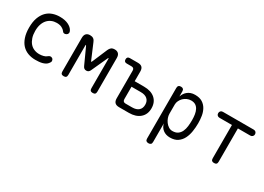

<svg xmlns="http://www.w3.org/2000/svg" viewBox="-14 -1287 3028 2204"><g transform="rotate(30 1500.0 -185.0)"><path d="M85 -275Q85 -352 104.5 -405.5Q124 -459 157 -493.5Q190 -528 235 -544Q280 -560 331 -560Q367 -560 395.5 -554Q424 -548 445 -537.5Q466 -527 481 -514Q496 -501 504 -487Q518 -464 514 -448Q510 -432 495 -424Q479 -415 464.5 -418Q450 -421 442 -436Q430 -453 403 -467Q376 -481 335 -481Q299 -481 268 -468Q237 -455 214 -429.5Q191 -404 178 -366.5Q165 -329 165 -277Q165 -227 178 -188Q191 -149 213.5 -122.5Q236 -96 268 -82.5Q300 -69 337 -69Q365 -69 392.5 -76Q420 -83 436 -98Q447 -109 463 -111Q479 -113 494 -101Q499 -95 502 -88Q505 -81 505 -73Q505 -65 500.5 -56Q496 -47 487 -37Q475 -22 457.5 -13Q440 -4 420.5 1Q401 6 378.5 8Q356 10 332 10Q278 10 232.5 -7Q187 -24 154.5 -58.5Q122 -93 103.5 -147.5Q85 -202 85 -275Z M1132 -30Q1132 -9 1122.5 0.5Q1113 10 1092.5 10Q1072 10 1062.5 0.5Q1053 -9 1053 -30V-413Q1053 -429 1050 -429Q1047 -429 1040 -413L947 -209Q940 -193 929 -184Q918 -175 900 -175Q882 -175 871 -184Q860 -193 853 -209L760 -413Q752 -430 749.5 -430Q747 -430 747 -413V-30Q747 -9 737.5 0.5Q728 10 707.5 10Q687 10 677.5 0.5Q668 -9 668 -30V-475Q668 -513 686 -531.5Q704 -550 736 -550Q751 -550 762 -547Q773 -544 782 -537.5Q791 -531 797.5 -521.5Q804 -512 808 -501L890 -308Q897 -291 900 -291Q903 -291 910 -308L992 -501Q1002 -524 1018 -537Q1034 -550 1064 -550Q1096 -550 1114 -531.5Q1132 -513 1132 -475Z M1443 -348H1567Q1661 -348 1713.5 -301.5Q1766 -255 1766 -174Q1766 -93 1712.5 -46.5Q1659 0 1567 0H1437Q1399 0 1380.5 -18.5Q1362 -37 1362 -75V-441Q1362 -459 1353 -468.5Q1344 -478 1325 -478H1262Q1244 -478 1235 -487Q1226 -496 1226 -514Q1226 -532 1235 -541Q1244 -550 1262 -550H1369Q1407 -550 1425 -532Q1443 -514 1443 -476ZM1443 -111Q1443 -92 1452.5 -82.5Q1462 -73 1480 -73H1567Q1623 -73 1653 -99.5Q1683 -126 1683 -174Q1683 -222 1653 -248.5Q1623 -275 1567 -275H1443Z M1935 -560Q1955 -560 1965 -550Q1975 -540 1975 -520V-453Q1983 -476 1995.5 -495Q2008 -514 2026 -528.5Q2044 -543 2068 -551.5Q2092 -560 2123 -560Q2183 -560 2220.5 -536.5Q2258 -513 2279.5 -474.5Q2301 -436 2308.5 -389Q2316 -342 2316 -294Q2316 -240 2307.5 -185.5Q2299 -131 2277 -87.5Q2255 -44 2216 -17Q2177 10 2115 10Q2060 10 2022.5 -19Q1985 -48 1975 -96V150Q1975 171 1965 180.5Q1955 190 1935 190Q1915 190 1905 180.5Q1895 171 1895 150V-520Q1895 -540 1905 -550Q1915 -560 1935 -560ZM2116 -481Q2088 -481 2062 -469.5Q2036 -458 2017 -439Q1998 -420 1986.5 -396Q1975 -372 1975 -347V-224Q1975 -199 1984.5 -172Q1994 -145 2011 -122Q2028 -99 2051.5 -84Q2075 -69 2102 -69Q2146 -69 2172.5 -88Q2199 -107 2213.5 -138.5Q2228 -170 2232.5 -209.5Q2237 -249 2237 -290Q2237 -329 2231.5 -364Q2226 -399 2212 -425.5Q2198 -452 2175 -466.5Q2152 -481 2116 -481Z M2661 -471H2496Q2478 -471 2467 -482Q2456 -493 2456 -510Q2456 -528 2467 -539Q2478 -550 2496 -550H2904Q2922 -550 2933 -539Q2944 -528 2944 -510Q2944 -493 2932.5 -482Q2921 -471 2904 -471H2740V-30Q2740 -9 2730.5 0.5Q2721 10 2700 10Q2680 10 2670.5 0.5Q2661 -9 2661 -30Z"/></g></svg>

Font: Maple Mono Normal NL Light
Style: Regular
Weight: 300
Monospace: yes
Designer: subframe7536
Version: Version 7.000